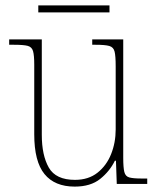

<svg xmlns="http://www.w3.org/2000/svg" viewBox="-20 -682 586 712"><path d="M257 10Q183 10 145 -36.5Q107 -83 107 -184V-442Q107 -477 102.5 -492.5Q98 -508 82.5 -512Q67 -516 32 -516H14V-536H135V-182Q135 -106 161 -60.5Q187 -15 258 -15Q308 -15 341.5 -41.5Q375 -68 392 -110.5Q409 -153 409 -202V-436Q409 -474 405 -490.5Q401 -507 385.5 -511.5Q370 -516 334 -516H322V-536H437V-97Q437 -61 441 -44.5Q445 -28 459.5 -24Q474 -20 505 -20H526V0H413L410 -86H406Q387 -47 351.5 -18.5Q316 10 257 10ZM122 -636V-662H386V-636Z"/></svg>

Font: Noto Serif Lao SemiCondensed Thin
Style: Regular
Weight: 100
Width: 4
Designer: Monotype Design Team
Foundry: Monotype Imaging Inc.
Version: Version 2.003; ttfautohint (v1.8.4.7-5d5b)